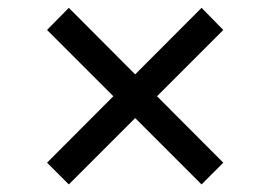

<svg xmlns="http://www.w3.org/2000/svg" viewBox="-20 -535 702 500"><path d="M102.5 -457 159.2 -514.6 561.5 -111.3 504.9 -54.7ZM102.5 -111.3 504.9 -514.6 561.5 -457 159.2 -54.7Z"/></svg>

Font: Inter RS Variable
Style: Regular
Weight: 400
Designer: Rasmus Andersson (customised by Maria Ramos and Noel Pretorius)
Foundry: rsms
Version: Version 3.001;Glyphs 3.2.3 (3260)